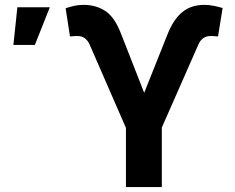

<svg xmlns="http://www.w3.org/2000/svg" viewBox="-20 -757 953 777"><path d="M489.7 0V-239.3L342.3 -577.6Q335 -593.8 322.8 -602.5Q310.5 -611.3 293 -611.3Q286.1 -611.3 275.9 -610.6Q265.6 -609.9 263.2 -609.4L245.6 -723.6Q261.7 -729 279.5 -733.2Q297.4 -737.3 318.4 -737.3Q368.7 -737.3 406.7 -712.2Q444.8 -687 470.7 -618.2L563.5 -381.3L656.2 -613.8Q680.2 -676.3 716.3 -706.8Q752.4 -737.3 806.6 -737.3Q826.2 -737.3 845.2 -733.4Q864.3 -729.5 880.9 -724.6L862.3 -609.4Q859.9 -609.9 849.6 -610.6Q839.4 -611.3 833 -611.3Q814.5 -611.3 802 -602.1Q789.6 -592.8 783.2 -577.6L634.8 -240.7V0ZM34.2 -575.2 50.3 -727.5H181.6L121.1 -575.2Z"/></svg>

Font: Inter 17pt
Style: Bold
Weight: 700
Version: Version 4.001;git-66647c0bb